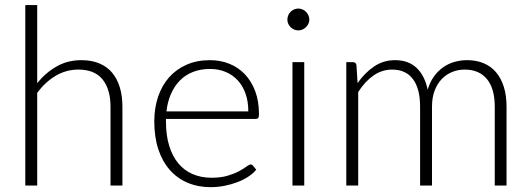

<svg xmlns="http://www.w3.org/2000/svg" viewBox="-20 -748 2139 774"><path d="M82 0V-727.5H130V-413Q164.5 -455.5 208.8 -480.5Q253 -505.5 308 -505.5Q349 -505.5 380.2 -492.5Q411.5 -479.5 432 -455Q452.5 -430.5 463 -396Q473.5 -361.5 473.5 -318V0H425.5V-318Q425.5 -388 393.5 -427.8Q361.5 -467.5 296 -467.5Q247 -467.5 205 -442.8Q163 -418 130 -374V0Z M826.5 -505.5Q868.5 -505.5 904.5 -491Q940.5 -476.5 967 -448.8Q993.5 -421 1008.8 -380.5Q1024 -340 1024 -287.5Q1024 -276.5 1021 -272.5Q1018 -268.5 1011 -268.5H649V-259Q649 -203 662 -160.5Q675 -118 699 -89.2Q723 -60.5 757 -46Q791 -31.5 833 -31.5Q870.5 -31.5 898 -39.8Q925.5 -48 944.2 -58.2Q963 -68.5 974 -76.8Q985 -85 990 -85Q996.5 -85 1000 -80L1013 -64Q1001 -49 981.2 -36Q961.5 -23 937.2 -13.8Q913 -4.5 885.2 1Q857.5 6.5 829.5 6.5Q778.5 6.5 736.5 -11.2Q694.5 -29 664.5 -63Q634.5 -97 618.2 -146.2Q602 -195.5 602 -259Q602 -312.5 617.2 -357.8Q632.5 -403 661.2 -435.8Q690 -468.5 731.8 -487Q773.5 -505.5 826.5 -505.5ZM827 -470Q788.5 -470 758 -458Q727.5 -446 705.2 -423.5Q683 -401 669.2 -369.5Q655.5 -338 651 -299H981Q981 -339 969.8 -370.8Q958.5 -402.5 938 -424.5Q917.5 -446.5 889.2 -458.2Q861 -470 827 -470Z M1206.5 -497.5V0H1159V-497.5ZM1227 -669Q1227 -660 1223.2 -652.2Q1219.5 -644.5 1213.5 -638.5Q1207.5 -632.5 1199.5 -629Q1191.5 -625.5 1182.5 -625.5Q1173.5 -625.5 1165.5 -629Q1157.5 -632.5 1151.5 -638.5Q1145.5 -644.5 1142 -652.2Q1138.5 -660 1138.5 -669Q1138.5 -678 1142 -686.2Q1145.5 -694.5 1151.5 -700.5Q1157.5 -706.5 1165.5 -710Q1173.5 -713.5 1182.5 -713.5Q1191.5 -713.5 1199.5 -710Q1207.5 -706.5 1213.5 -700.5Q1219.5 -694.5 1223.2 -686.2Q1227 -678 1227 -669Z M1376 0V-497.5H1402.5Q1415 -497.5 1417 -485L1421.5 -413Q1450.5 -454.5 1488 -480Q1525.5 -505.5 1572.5 -505.5Q1627 -505.5 1659.8 -474Q1692.5 -442.5 1704 -386.5Q1713 -417 1729.2 -439.5Q1745.5 -462 1766.5 -476.8Q1787.5 -491.5 1812.2 -498.5Q1837 -505.5 1863 -505.5Q1900 -505.5 1929.5 -493.2Q1959 -481 1979.5 -457Q2000 -433 2011 -398Q2022 -363 2022 -318V0H1974.5V-318Q1974.5 -391 1943 -429.2Q1911.5 -467.5 1853 -467.5Q1827 -467.5 1803.2 -458Q1779.5 -448.5 1761.2 -429.8Q1743 -411 1732.2 -383Q1721.5 -355 1721.5 -318V0H1673.5V-318Q1673.5 -390.5 1644.8 -429Q1616 -467.5 1560.5 -467.5Q1520 -467.5 1485.5 -443.5Q1451 -419.5 1424 -377V0Z"/></svg>

Font: Lato Light
Style: Regular
Weight: 300
Designer: Lukasz Dziedzic
Foundry: tyPoland Lukasz Dziedzic
Version: Version 2.007; 2014-02-27